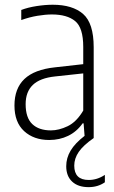

<svg xmlns="http://www.w3.org/2000/svg" viewBox="-20 -568 470 790"><path d="M182.5 8Q119 8 79.2 -28.5Q39.5 -65 39.5 -134Q39.5 -204 80.5 -243Q121.5 -282 206.5 -291L322.5 -304V-375Q322.5 -454 289.2 -481.2Q256 -508.5 193.5 -508.5Q167 -508.5 134 -503Q101 -497.5 67.5 -485.5V-527Q95 -537.5 130.5 -543Q166 -548.5 197 -548.5Q278.5 -548.5 322 -510.5Q365.5 -472.5 365.5 -373.5V0Q322.5 30 304 57Q285.5 84 285.5 113.5Q285.5 172.5 345 172.5Q380 172.5 411.5 151.5V182Q383 202 344.5 202Q301 202 276.8 179.2Q252.5 156.5 252.5 116Q252.5 82 270.5 51.8Q288.5 21.5 328 -9L324 -60.5H320Q295.5 -26 260.2 -9Q225 8 182.5 8ZM85.5 -139.5Q85.5 -83.5 112.8 -57.5Q140 -31.5 189.5 -31.5Q222.5 -31.5 258.5 -48.8Q294.5 -66 322.5 -113V-266L207 -253.5Q144.5 -247 115 -218.5Q85.5 -190 85.5 -139.5Z"/></svg>

Font: Encode Sans Condensed Condensed ExtraLight
Style: Regular
Weight: 200
Width: 3
Designer: Multiple Designers
Foundry: Impallari Type
Version: Version 3.000; ttfautohint (v1.8.3) -l 8 -r 50 -G 200 -x 14 